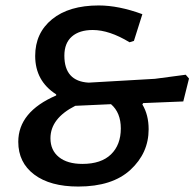

<svg xmlns="http://www.w3.org/2000/svg" viewBox="-20 -674 713 704"><path d="M342 -654Q415 -654 502 -622L471 -524L455 -519Q381 -564 320 -564Q271 -564 243.5 -540Q216 -516 216 -470Q216 -376 305 -371L548 -385L661 -400L673 -386L652 -302L505 -296L502 -291Q525 -253 525 -200Q525 -113 458.5 -51.5Q392 10 267 10Q164 10 105.5 -34Q47 -78 47 -154Q47 -264 186 -324V-328Q109 -377 109 -469Q109 -553 171 -603.5Q233 -654 342 -654ZM387 -292 256 -286Q165 -240 165 -167Q165 -123 196 -98Q227 -73 282 -73Q351 -73 387 -108Q423 -143 423 -203Q423 -261 387 -292Z"/></svg>

Font: Alegreya Sans
Style: Bold Italic
Weight: 700
Italic angle: -7°
Designer: Juan Pablo del Peral
Foundry: Huerta Tipografica
Version: Version 2.007